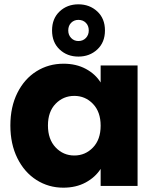

<svg xmlns="http://www.w3.org/2000/svg" viewBox="-20 -861 719 889"><path d="M28 -280Q28 -366 60.5 -431Q93 -496 149 -531Q205 -566 274 -566Q333 -566 377.5 -542Q422 -518 446 -479V-558H617V0H446V-79Q421 -40 376.5 -16Q332 8 273 8Q205 8 149 -27.5Q93 -63 60.5 -128.5Q28 -194 28 -280ZM446 -279Q446 -343 410.5 -380Q375 -417 324 -417Q273 -417 237.5 -380.5Q202 -344 202 -280Q202 -216 237.5 -178.5Q273 -141 324 -141Q375 -141 410.5 -178Q446 -215 446 -279ZM466 -720Q466 -665 430.5 -632Q395 -599 343 -599Q291 -599 256 -632Q221 -665 221 -720Q221 -775 256 -808Q291 -841 343 -841Q395 -841 430.5 -808Q466 -775 466 -720ZM391 -720Q391 -742 377.5 -755.5Q364 -769 343 -769Q323 -769 309.5 -755.5Q296 -742 296 -720Q296 -699 309.5 -685Q323 -671 343 -671Q364 -671 377.5 -685Q391 -699 391 -720Z"/></svg>

Font: Fz Poppins
Style: Bold
Weight: 700
Designer: Ninad Kale (Devanagari), Jonny Pinhorn (Latin)
Foundry: Indian Type Foundry
Version: Vit hóa bi Vntype.Com & FontZin.Com